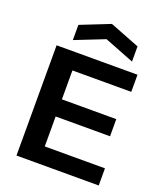

<svg xmlns="http://www.w3.org/2000/svg" viewBox="-174 -1099 1029 1211"><g transform="rotate(20 341.0 -493.0)"><path d="M83 -740H626V-625H231V-431H596V-316H231V-115H635V0H83ZM168 -908 365 -986 565 -908V-806L366 -884L168 -806Z"/></g></svg>

Font: Encode Sans Wide
Style: SemiBold
Weight: 600
Designer: Pablo Impallari, Andres Torresi
Foundry: Pablo Impallari, Andres Torresi
Version: Version 1.000; ttfautohint (v1.00) -l 8 -r 50 -G 200 -x 14 -